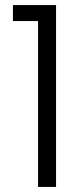

<svg xmlns="http://www.w3.org/2000/svg" viewBox="-20 -737 332 757"><path d="M130 -654H31V-717H201V0H130Z"/></svg>

Font: SVN-Poppins Light
Style: Regular
Weight: 300
Designer: Ninad Kale (Devanagari), Jonny Pinhorn (Latin)
Foundry: Indian Type Foundry
Version: Version 3.002 2017; ttfautohint (v1.8.3)